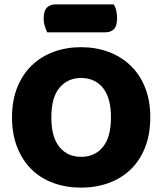

<svg xmlns="http://www.w3.org/2000/svg" viewBox="-20 -841 743 879"><path d="M351 18Q283 18 225 -3Q167 -24 125 -65Q83 -106 59 -166Q35 -226 35 -304Q35 -382 59.5 -442Q84 -502 126.5 -542.5Q169 -583 226.5 -604Q284 -625 351 -625Q418 -625 475.5 -604Q533 -583 576 -542.5Q619 -502 643.5 -442Q668 -382 668 -304Q668 -226 644 -165.5Q620 -105 577.5 -64.5Q535 -24 477 -3Q419 18 351 18ZM351 -484Q290 -484 252.5 -439.5Q215 -395 215 -304Q215 -213 252 -168Q289 -123 352 -123Q414 -123 451 -168Q488 -213 488 -304Q488 -394 451 -439Q414 -484 351 -484ZM196 -693Q191 -704 185.5 -720.5Q180 -737 180 -755Q180 -792 195 -806.5Q210 -821 235 -821H500Q508 -810 512 -793.5Q516 -777 516 -759Q516 -722 501.5 -707.5Q487 -693 462 -693Z"/></svg>

Font: Baloo 2 Latin ExtraBold
Style: Regular
Weight: 400
Designer: Sarang Kulkarni and Ek Type
Foundry: Ek Type
Version: Version 1.001